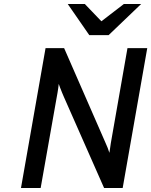

<svg xmlns="http://www.w3.org/2000/svg" viewBox="-20 -941 757 961"><path d="M85 0 208 -700H301L509 -224Q513.5 -215 519.2 -200.2Q525 -185.5 527.5 -176Q529 -185.5 531 -199Q533 -212.5 534.5 -223.5L618 -700H717L594 0H501L299.5 -456.5Q296.5 -463 291.2 -476Q286 -489 281 -501.8Q276 -514.5 274 -521Q273.5 -515 271.8 -502Q270 -489 267.8 -476Q265.5 -463 264 -455L183.5 0ZM427 -765 319 -921H404.5L487.5 -834.5L600 -921H686.5L523.5 -765Z"/></svg>

Font: Overpass Medium
Style: Italic
Weight: 500
Italic angle: -10°
Designer: Delve Withrington, Dave Bailey, Thomas Jockin
Foundry: Delve Fonts LLC
Version: Version 4.000